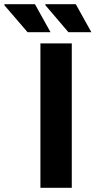

<svg xmlns="http://www.w3.org/2000/svg" viewBox="-116 -892 454 912"><path d="M76 0V-686H225V0ZM209 -739 99 -868 100 -872H244L318 -739ZM15 -739 -96 -868 -94 -872H50L124 -739Z"/></svg>

Font: Archivo SemiBold
Style: Bold
Weight: 700
Version: Version 2.001